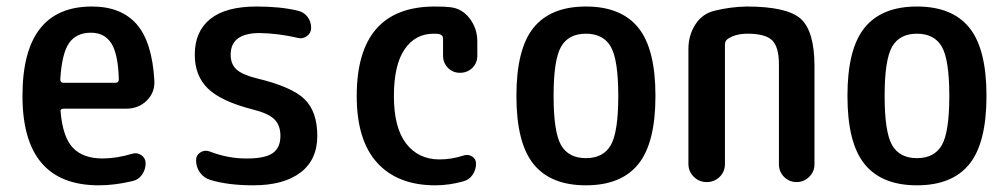

<svg xmlns="http://www.w3.org/2000/svg" viewBox="-20 -550 3040 580"><path d="M254.9 -451.2Q210.9 -451.2 189 -420.4Q167 -389.6 162.1 -310.5Q162.1 -299.8 172.9 -299.8H328.1Q338.9 -299.8 338.9 -310.5Q336.9 -386.7 316.4 -418.9Q295.9 -451.2 254.9 -451.2ZM278.3 9.8Q47.9 9.8 47.9 -260.3Q47.9 -530.3 257.8 -530.3Q345.7 -530.3 392.6 -477.1Q439.5 -423.8 446.3 -306.6Q448.2 -270.5 423.3 -246.1Q398.4 -221.7 361.3 -221.7H172.9Q161.1 -221.7 163.1 -211.9Q169.9 -134.8 200.7 -103Q231.4 -71.3 290 -71.3Q332 -71.3 380.9 -85.9Q394.5 -89.8 407.2 -81.1Q419.9 -72.3 419.9 -56.6Q419.9 -38.1 409.2 -22.5Q398.4 -6.8 379.9 -2.9Q327.1 9.8 278.3 9.8Z M742.2 -219.7Q647.5 -244.1 607.9 -282.7Q568.4 -321.3 568.4 -384.8Q568.4 -455.1 615.2 -492.7Q662.1 -530.3 754.9 -530.3Q828.1 -530.3 879.9 -517.6Q897.5 -513.7 908.7 -499.5Q919.9 -485.4 919.9 -465.8Q919.9 -450.2 907.2 -440.9Q894.5 -431.6 879.9 -435.5Q821.3 -449.2 764.6 -450.2Q676.8 -450.2 676.8 -384.8Q676.8 -356.4 694.3 -340.3Q711.9 -324.2 754.9 -313.5Q861.3 -288.1 899.9 -250.5Q938.5 -212.9 938.5 -139.6Q938.5 -67.4 887.7 -28.8Q836.9 9.8 745.1 9.8Q668 9.8 614.3 -6.8Q595.7 -12.7 584 -28.8Q572.3 -44.9 572.3 -66.4Q572.3 -81.1 585 -89.4Q597.7 -97.7 612.3 -92.8Q669.9 -70.3 727.5 -71.3Q780.3 -71.3 803.7 -87.4Q827.1 -103.5 827.1 -139.6Q827.1 -171.9 808.6 -189.9Q790 -208 742.2 -219.7Z M1294.9 9.8Q1181.6 9.8 1119.6 -58.1Q1057.6 -126 1057.6 -259.8Q1057.6 -529.3 1292 -530.3Q1325.2 -530.3 1339.8 -528.3Q1376 -524.4 1398.9 -494.1Q1421.9 -463.9 1421.9 -424.8V-381.8Q1421.9 -359.4 1406.7 -344.7Q1391.6 -330.1 1369.6 -330.1Q1347.7 -330.1 1333 -345.2Q1318.4 -360.4 1318.4 -381.8V-433.6Q1318.4 -444.3 1305.7 -447.3Q1300.8 -448.2 1290 -448.2Q1234.4 -448.2 1202.1 -400.9Q1169.9 -353.5 1169.9 -259.8Q1169.9 -164.1 1207 -116.2Q1244.1 -68.4 1307.6 -68.4Q1343.8 -68.4 1379.9 -80.1Q1393.6 -85 1405.8 -77.6Q1418 -70.3 1418 -55.7Q1418 -37.1 1407.7 -22Q1397.5 -6.8 1378.9 -2Q1336.9 9.8 1294.9 9.8Z M1825.2 -408.7Q1802.7 -448.2 1750 -448.2Q1697.3 -448.2 1674.8 -408.7Q1652.3 -369.1 1652.3 -260.3Q1652.3 -151.4 1674.8 -111.8Q1697.3 -72.3 1750 -72.3Q1802.7 -72.3 1825.2 -111.8Q1847.7 -151.4 1847.7 -260.3Q1847.7 -369.1 1825.2 -408.7ZM1908.2 -54.2Q1856.4 9.8 1750 9.8Q1643.6 9.8 1591.8 -54.2Q1540 -118.2 1540 -260.3Q1540 -402.3 1591.8 -466.3Q1643.6 -530.3 1750 -530.3Q1856.4 -530.3 1908.2 -466.3Q1960 -402.3 1960 -260.3Q1960 -118.2 1908.2 -54.2Z M2059.6 -54.7V-402.3Q2059.6 -443.4 2080.6 -476.1Q2101.6 -508.8 2138.7 -517.6Q2185.5 -529.3 2235.4 -530.3Q2357.4 -530.3 2398.9 -493.2Q2440.4 -456.1 2440.4 -349.6V-53.7Q2440.4 -31.2 2424.3 -15.6Q2408.2 0 2386.2 0Q2364.3 0 2348.6 -15.6Q2333 -31.2 2333 -53.7V-355.5Q2333 -408.2 2312.5 -428.2Q2292 -448.2 2238.3 -448.2Q2202.1 -448.2 2178.7 -432.6Q2169.9 -426.8 2169.9 -415V-54.7Q2169.9 -31.2 2153.8 -15.6Q2137.7 0 2114.7 0Q2091.8 0 2075.7 -16.1Q2059.6 -32.2 2059.6 -54.7Z M2825.2 -408.7Q2802.7 -448.2 2750 -448.2Q2697.3 -448.2 2674.8 -408.7Q2652.3 -369.1 2652.3 -260.3Q2652.3 -151.4 2674.8 -111.8Q2697.3 -72.3 2750 -72.3Q2802.7 -72.3 2825.2 -111.8Q2847.7 -151.4 2847.7 -260.3Q2847.7 -369.1 2825.2 -408.7ZM2908.2 -54.2Q2856.4 9.8 2750 9.8Q2643.6 9.8 2591.8 -54.2Q2540 -118.2 2540 -260.3Q2540 -402.3 2591.8 -466.3Q2643.6 -530.3 2750 -530.3Q2856.4 -530.3 2908.2 -466.3Q2960 -402.3 2960 -260.3Q2960 -118.2 2908.2 -54.2Z"/></svg>

Font: Rounded-X Mgen+ 1mn medium
Style: Regular
Weight: 500
Designer: [Source Han Sans]
Ryoko NISHIZUKA  (kana & ideographs); Paul D. Hunt (Latin, Greek & Cyrillic); Wenlong ZHANG  (bopomofo
Version: Version 1.059.20150602